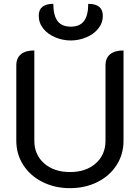

<svg xmlns="http://www.w3.org/2000/svg" viewBox="-20 -972 729 1001"><path d="M65 -238V-631Q65 -669 89 -689Q113 -709 159 -709V-238Q159 -165 210.5 -120Q262 -75 345 -75Q428 -75 479 -120Q530 -165 530 -238V-631Q530 -669 554 -689Q578 -709 624 -709V-238Q624 -168 588 -111.5Q552 -55 488 -23Q424 9 345 9Q266 9 202 -23Q138 -55 101.5 -111.5Q65 -168 65 -238ZM182 -890Q182 -952 258 -952Q258 -892 280 -862.5Q302 -833 349 -833Q396 -833 418 -862.5Q440 -892 440 -952Q516 -952 516 -890Q516 -852 492 -822.5Q468 -793 429 -777Q390 -761 349 -761Q308 -761 269 -777Q230 -793 206 -822.5Q182 -852 182 -890Z"/></svg>

Font: K2D
Style: Regular
Weight: 400
Version: Version 1.000; ttfautohint (v1.6)